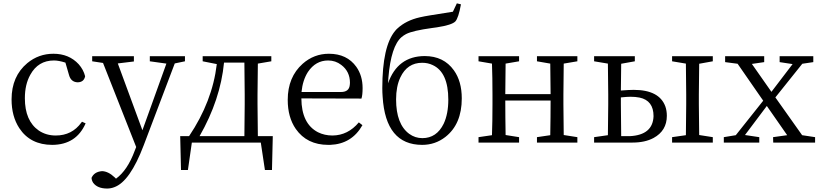

<svg xmlns="http://www.w3.org/2000/svg" viewBox="-20 -848 4879 1142"><path d="M467.8 -124 489.3 -114.3Q433.6 12.7 291 13.7Q160.2 13.7 94.7 -85.9Q48.8 -156.2 48.8 -256.8Q48.8 -394.5 142.6 -472.7Q210 -528.3 297.9 -528.3Q390.6 -528.3 448.2 -465.8Q476.6 -433.6 486.3 -394.5Q479.5 -359.4 442.4 -358.4Q402.3 -359.4 390.6 -401.4L369.1 -475.6Q329.1 -488.3 300.8 -488.3Q207 -488.3 160.2 -403.3Q127.9 -345.7 127.9 -263.7Q127.9 -128.9 210.9 -71.3Q254.9 -42 311.5 -42Q408.2 -42 463.9 -119.1Q466.8 -122.1 467.8 -124Z M1080.1 -513.7V-483.4L1019.5 -470.7L835 15.6Q752.9 232.4 659.2 265.6Q638.7 273.4 617.2 273.4Q559.6 273.4 534.2 239.3Q525.4 225.6 524.4 210Q540 173.8 586.9 169.9Q624 170.9 662.1 207L669.9 214.8Q738.3 165 781.2 48.8L790 26.4L592.8 -473.6L528.3 -483.4V-513.7H776.4V-482.4L680.7 -470.7L827.1 -73.2L969.7 -469.7L871.1 -483.4V-513.7Z M1167 -38.1H1433.6Q1435.5 -149.4 1435.5 -227.5V-286.1Q1435.5 -366.2 1433.6 -475.6H1312.5Q1291 -254.9 1167 -38.1ZM1513.7 -38.1H1602.5L1597.7 163.1H1555.7L1531.2 0H1121.1L1097.7 163.1H1056.6L1051.8 -38.1H1104.5Q1243.2 -244.1 1269.5 -466.8L1185.5 -483.4V-513.7H1593.8V-483.4L1513.7 -469.7Q1511.7 -360.4 1511.7 -286.1V-227.5Q1511.7 -149.4 1513.7 -38.1Z M1773.4 -300.8H2007.8Q2056.6 -300.8 2060.5 -342.8Q2061.5 -348.6 2061.5 -355.5Q2061.5 -422.9 2009.8 -461.9Q1975.6 -488.3 1931.6 -488.3Q1857.4 -488.3 1811.5 -419.9Q1780.3 -371.1 1773.4 -300.8ZM2129.9 -261.7 1772.5 -262.7Q1773.4 -112.3 1871.1 -61.5Q1910.2 -42 1958 -42Q2049.8 -43 2114.3 -120.1L2135.7 -103.5Q2072.3 8.8 1943.4 13.7Q1937.5 13.7 1932.6 13.7Q1805.7 13.7 1739.3 -81.1Q1691.4 -150.4 1691.4 -253.9Q1691.4 -389.6 1780.3 -468.8Q1847.7 -528.3 1936.5 -528.3Q2043.9 -528.3 2099.6 -450.2Q2136.7 -397.5 2136.7 -324.2Q2136.7 -282.2 2129.9 -261.7Z M2492.2 -26.4Q2577.1 -26.4 2619.1 -112.3Q2646.5 -170.9 2646.5 -254.9Q2646.5 -418 2553.7 -460.9Q2525.4 -474.6 2491.2 -474.6Q2402.3 -474.6 2361.3 -387.7Q2335.9 -334 2335.9 -256.8Q2335.9 -109.4 2414.1 -51.8Q2449.2 -26.4 2492.2 -26.4ZM2697.3 -828.1 2721.7 -822.3Q2707 -741.2 2688.5 -720.7Q2668 -699.2 2579.1 -685.5Q2568.4 -684.6 2550.8 -681.6Q2435.5 -666 2395.5 -645.5Q2380.9 -637.7 2369.1 -627.9Q2305.7 -574.2 2290 -384.8Q2289.1 -368.2 2288.1 -352.5Q2344.7 -513.7 2505.9 -514.6Q2619.1 -514.6 2679.7 -429.7Q2726.6 -364.3 2726.6 -262.7Q2726.6 -109.4 2628.9 -33.2Q2568.4 13.7 2491.2 13.7Q2273.4 13.7 2255.9 -272.5Q2253.9 -297.9 2253.9 -323.2Q2253.9 -573.2 2330.1 -664.1Q2336.9 -672.9 2343.8 -678.7Q2395.5 -726.6 2477.5 -745.1Q2502.9 -751 2539.1 -756.8Q2540 -756.8 2673.8 -778.3Z M3414.1 -483.4 3333 -469.7Q3331.1 -360.4 3331.1 -286.1V-227.5Q3331.1 -154.3 3333 -44.9L3414.1 -32.2V0H3173.8V-32.2L3252.9 -43.9Q3254.9 -153.3 3254.9 -250H2985.4Q2985.4 -152.3 2987.3 -44.9L3067.4 -32.2V0H2826.2V-32.2L2906.2 -43.9Q2909.2 -126 2909.2 -227.5V-286.1Q2909.2 -387.7 2906.2 -469.7L2826.2 -483.4V-513.7H3067.4V-483.4L2987.3 -469.7Q2985.4 -362.3 2985.4 -288.1H3254.9Q3254.9 -364.3 3252.9 -469.7L3173.8 -483.4V-513.7H3414.1Z M3674.8 -38.1H3725.6Q3863.3 -44.9 3867.2 -157.2Q3867.2 -250 3784.2 -267.6Q3759.8 -272.5 3730.5 -272.5Q3709 -272.5 3672.9 -268.6V-227.5Q3672.9 -149.4 3674.8 -38.1ZM3755.9 -483.4 3674.8 -468.8Q3672.9 -375 3672.9 -309.6Q3723.6 -313.5 3749 -313.5Q3901.4 -313.5 3937.5 -214.8Q3946.3 -189.5 3946.3 -159.2Q3946.3 -70.3 3867.2 -27.3Q3816.4 0 3742.2 0H3513.7V-32.2L3595.7 -43.9Q3597.7 -155.3 3597.7 -227.5V-286.1Q3597.7 -360.4 3595.7 -469.7L3513.7 -483.4V-513.7H3755.9ZM4219.7 -483.4 4138.7 -468.8Q4136.7 -359.4 4136.7 -286.1V-227.5Q4136.7 -154.3 4138.7 -44.9L4219.7 -32.2V0H3977.5V-32.2L4059.6 -43.9Q4061.5 -155.3 4061.5 -227.5V-286.1Q4061.5 -360.4 4059.6 -469.7L3977.5 -483.4V-513.7H4219.7Z M4751 -43.9 4828.1 -32.2V0H4579.1L4578.1 -32.2L4662.1 -43.9L4541 -217.8L4411.1 -44.9L4496.1 -32.2V0H4285.2V-32.2L4356.4 -43.9L4519.5 -249L4367.2 -468.8L4293 -478.5V-513.7H4525.4V-478.5L4452.1 -467.8L4568.4 -301.8L4694.3 -466.8L4617.2 -478.5V-513.7H4817.4V-478.5L4752 -468.8L4591.8 -268.6Z"/></svg>

Font: GenYoMin JP Regular
Style: Regular
Weight: 400
Version: Version 1.001;PS 1;hotconv 16.6.51;makeotf.lib2.5.65220 DEVE